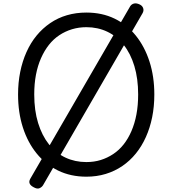

<svg xmlns="http://www.w3.org/2000/svg" viewBox="-20 -1008 1002 1116"><path d="M482 19Q391 19 318 -16.5Q245 -52 193 -116Q141 -180 113 -267Q85 -354 85 -459Q85 -528 97.5 -590Q110 -652 134 -705.5Q158 -759 192.5 -801Q227 -843 271.5 -873.5Q316 -904 369 -919.5Q422 -935 482 -935Q573 -935 645.5 -900Q718 -865 769.5 -801Q821 -737 849 -650Q877 -563 877 -459Q877 -389 864.5 -327Q852 -265 828 -211.5Q804 -158 769.5 -115.5Q735 -73 691 -43Q647 -13 594.5 3Q542 19 482 19ZM482 -66Q527 -66 565.5 -78Q604 -90 638 -112.5Q672 -135 698.5 -168.5Q725 -202 744 -246Q763 -290 773 -343Q783 -396 783 -459Q783 -551 761 -624Q739 -697 698.5 -747.5Q658 -798 603 -824Q548 -850 482 -850Q438 -850 398.5 -838Q359 -826 325 -803.5Q291 -781 264.5 -747.5Q238 -714 218.5 -670Q199 -626 189 -573.5Q179 -521 179 -459Q179 -366 201.5 -293Q224 -220 264.5 -169Q305 -118 360.5 -92Q416 -66 482 -66ZM230 69Q223 80 209.5 86Q196 92 175 80Q139 61 156 31L737 -972Q745 -984 759 -987.5Q773 -991 792 -982Q807 -975 812 -961Q817 -947 809 -932Z"/></svg>

Font: Playwrite DE Grund
Style: Regular
Weight: 400
Designer: Veronika Burian, José Scaglione
Foundry: TypeTogether
Version: Version 1.002